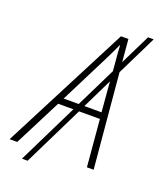

<svg xmlns="http://www.w3.org/2000/svg" viewBox="-212 -852 842 1020"><g transform="rotate(20 209.0 -342.5)"><path d="M-60 0H-17L118 -265H204L37 75H69L236 -265H354L377 0H415L367 -534L478 -760H446L362 -589L351 -716H309ZM136 -301 274 -575C291 -609 306 -640 319 -669H321C322 -640 325 -606 328 -576L332 -527L221 -301ZM350 -301H253L336 -471Z"/></g></svg>

Font: Noto Sans SemiCondensed ExtraLight
Style: Italic
Weight: 200
Width: 4
Italic angle: -12°
Designer: Monotype Design Team
Foundry: Monotype Imaging Inc.
Version: Version 2.013